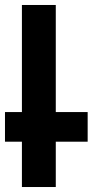

<svg xmlns="http://www.w3.org/2000/svg" viewBox="-20 -751 385 771"><path d="M204 -731H68V0H204ZM332 -301H0V-182H332Z"/></svg>

Font: Geom SemiBold
Style: Bold
Weight: 600
Version: Version 1.102